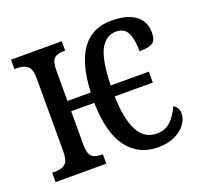

<svg xmlns="http://www.w3.org/2000/svg" viewBox="-102 -663 836 790"><g transform="rotate(-20 316.5 -268.0)"><path d="M278 -252H177V-108Q177 -67 190.5 -54Q204 -41 235 -41H239V0H17V-41H28Q60 -41 75 -54.5Q90 -68 90 -108V-427Q90 -467 74.5 -481Q59 -495 28 -495H17V-536H239V-495H235Q203 -495 190 -482Q177 -469 177 -428V-297H279Q290 -546 459 -546Q526 -546 563 -519.5Q600 -493 600 -443Q600 -409 583.5 -398.5Q567 -388 526 -388Q526 -440 512 -468.5Q498 -497 462 -497Q418 -497 393.5 -452.5Q369 -408 366 -296H533V-248H366Q369 -147 396.5 -96Q424 -45 478 -45Q514 -45 538 -67.5Q562 -90 579 -128Q601 -114 601 -89Q601 -66 585.5 -43.5Q570 -21 539 -5.5Q508 10 463 10Q380 10 330.5 -54Q281 -118 278 -252Z"/></g></svg>

Font: Noto Serif Cond
Style: Regular
Weight: 400
Width: 3
Designer: Monotype Design Team
Foundry: Monotype Imaging Inc.
Version: Version 1.001